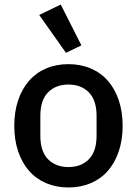

<svg xmlns="http://www.w3.org/2000/svg" viewBox="-20 -815 604 847"><path d="M282 12Q228 12 183.5 -7Q139 -26 108 -61.5Q77 -97 60 -147.5Q43 -198 43 -260Q43 -322 60 -372.5Q77 -423 108 -458.5Q139 -494 183.5 -513Q228 -532 282 -532Q336 -532 380.5 -513Q425 -494 456 -458.5Q487 -423 504 -372.5Q521 -322 521 -260Q521 -198 504 -147.5Q487 -97 456 -61.5Q425 -26 380.5 -7Q336 12 282 12ZM282 -78Q338 -78 372 -112.5Q406 -147 406 -216V-304Q406 -373 372 -407.5Q338 -442 282 -442Q226 -442 192 -407.5Q158 -373 158 -304V-216Q158 -147 192 -112.5Q226 -78 282 -78ZM153 -749 248 -795 339 -615 271 -582Z"/></svg>

Font: IBM Plex Sans Devanagari Medium
Style: Regular
Weight: 500
Designer: Mike Abbink, Paul van der Laan, Pieter van Rosmalen, Erin McLaughlin
Foundry: Bold Monday
Version: Version 1.1